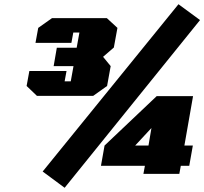

<svg xmlns="http://www.w3.org/2000/svg" viewBox="-20 -823 967 909"><path d="M286 66 182 -11 825 -803 927 -728ZM155 -369 106 -416 119 -487H295L286 -438H315L328 -510H234L249 -597H343L356 -669H327L318 -620H148L161 -691L226 -737H486L536 -691L519 -598L468 -554L504 -510L487 -416L421 -369ZM659 0 666 -38H458L475 -134L722 -368H894L853 -134H893L876 -38H836L829 0ZM620 -134H683L697 -217Z"/></svg>

Font: Tomorrow Black
Style: Italic
Weight: 900
Italic angle: -10°
Designer: Tony de Marco, Monica Rizzolli
Foundry: Just in Type
Version: Version 2.002